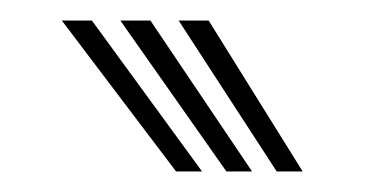

<svg xmlns="http://www.w3.org/2000/svg" viewBox="-20 -812 373 187"><path d="M151.5 -645 40.2 -792H69.5L176.8 -645ZM200.5 -645 97.2 -792H126.5L225.5 -645ZM249.5 -645 154 -792H183.2L274.8 -645Z"/></svg>

Font: Big Shoulders Inline Text Thin ExtraBold
Style: Regular
Weight: 800
Version: Version 2.002